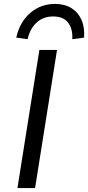

<svg xmlns="http://www.w3.org/2000/svg" viewBox="-20 -960 450 980"><path d="M69 0 181 -705H271L159 0ZM121 -760 63 -768Q81 -848 134.5 -894Q188 -940 261 -940Q310 -940 344.5 -918.5Q379 -897 396 -858.5Q413 -820 409 -768L349 -760Q352 -812 328 -844Q304 -876 251 -876Q201 -876 167 -845Q133 -814 121 -760Z"/></svg>

Font: Nunito Sans 7pt
Style: Italic
Weight: 400
Italic angle: -9°
Designer: Vernon Adams
Foundry: Vernon Adams
Version: Version 3.101;gftools[0.9.27]